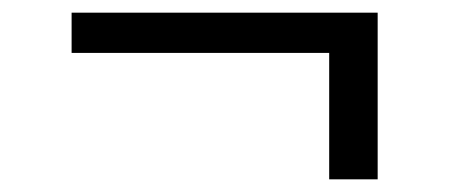

<svg xmlns="http://www.w3.org/2000/svg" viewBox="-20 -333 709 303"><path d="M576 -313V-50H499.5V-249.5H93V-313Z"/></svg>

Font: Merriweather 36pt Medium
Style: Regular
Weight: 500
Version: Version 2.100